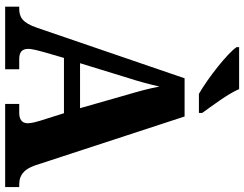

<svg xmlns="http://www.w3.org/2000/svg" viewBox="-124 -848 971 764"><g transform="rotate(90 362.0 -465.5)"><path d="M353 -771H429V-784C402 -822 353 -886 334 -931H167V-921C190 -886 290 -807 353 -771ZM6 0H255V-56H214C185 -56 174 -69 174 -92C174 -110 183 -139 187 -155L210 -234H430L460 -139C463 -128 470 -107 470 -90C470 -64 451 -56 428 -56H393V0H724V-56H713C678 -56 654 -73 638 -118L443 -714H291L90 -127C70 -68 47 -56 14 -56H6ZM231 -298 290 -490C303 -530 314 -571 324 -614C332 -570 344 -528 356 -487L410 -298Z"/></g></svg>

Font: Noto Serif Georgian SemiCondensed ExtraBold
Style: Regular
Weight: 800
Width: 4
Designer: Monotype Design Team, Akaki Razmadze
Foundry: Google LLC
Version: Version 2.003